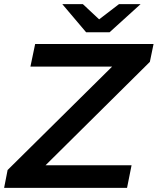

<svg xmlns="http://www.w3.org/2000/svg" viewBox="-34 -914 767 934"><path d="M-14 0 3 -87 561 -639 572 -590H114L137 -700H713L695 -613L138 -61L126 -110H606L584 0ZM385 -757 269 -894H369L492 -779H395L545 -894H650L499 -757Z"/></svg>

Font: MOST Montserrat SemiBold
Style: Italic
Weight: 600
Italic angle: -11.3°
Designer: Julieta Ulanovsky
Foundry: Julieta Ulanovsky
Version: Version 8.000;March 11, 2024;FontCreator 15.0.0.2926 64-bit